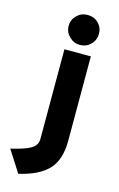

<svg xmlns="http://www.w3.org/2000/svg" viewBox="-210 -783 652 1053"><g transform="rotate(15 116.0 -256.0)"><path d="M151 -556Q116 -556 90.5 -581.5Q65 -607 65 -642Q65 -676.5 90 -701.2Q115 -726 151 -726Q188 -726 212.5 -701.8Q237 -677.5 237 -642Q237 -606 212 -581Q187 -556 151 -556ZM8 214 -70 92Q14 72.5 45 52.5Q76 32.5 76 -1V-511H226V-31Q226 77 173 132.8Q120 188.5 8 214Z"/></g></svg>

Font: Overpass Black
Style: Regular
Weight: 900
Designer: Delve Withrington, Dave Bailey, Thomas Jockin
Foundry: Delve Fonts LLC
Version: Version 4.000; ttfautohint (v1.8.3)